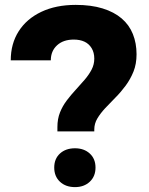

<svg xmlns="http://www.w3.org/2000/svg" viewBox="-20 -758 608 786"><path d="M215 -220V-238Q215 -271 225.5 -297.5Q236 -324 253.5 -347Q271 -370 290 -390.5Q309 -411 326.5 -431.5Q344 -452 355 -473Q366 -494 366 -518Q366 -543 355 -561Q344 -579 325.5 -587.5Q307 -596 282 -596Q239 -596 213.5 -572.5Q188 -549 188 -511H24Q24 -579 56.5 -630Q89 -681 149 -709.5Q209 -738 290 -738Q353 -738 400 -723.5Q447 -709 478 -682.5Q509 -656 524 -618.5Q539 -581 539 -536Q539 -496 526.5 -465Q514 -434 494.5 -407.5Q475 -381 452.5 -358.5Q430 -336 410.5 -315Q391 -294 378.5 -273Q366 -252 366 -228V-220ZM287 8Q249 8 225.5 -14Q202 -36 202 -72Q202 -108 225.5 -129.5Q249 -151 287 -151Q324 -151 347.5 -129.5Q371 -108 371 -72Q371 -36 347.5 -14Q324 8 287 8Z"/></svg>

Font: Mona Sans ExtraLight ExtraBold
Style: Regular
Weight: 800
Version: Version 2.000